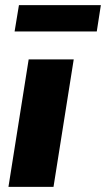

<svg xmlns="http://www.w3.org/2000/svg" viewBox="-20 -730 414 750"><path d="M13 0 92 -498H268L189 0ZM37 -607 54 -710H374L358 -607Z"/></svg>

Font: Nunito Sans 10pt SemiCondensed Black
Style: Italic
Weight: 900
Width: 4
Italic angle: -9°
Designer: Vernon Adams
Foundry: Vernon Adams
Version: Version 3.101;gftools[0.9.27]